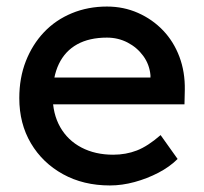

<svg xmlns="http://www.w3.org/2000/svg" viewBox="-20 -557 624 587"><path d="M39 -257Q39 -319 59 -370Q79 -421 114.5 -458.5Q150 -496 199.5 -516.5Q249 -537 307 -537Q358 -537 402 -517.5Q446 -498 478.5 -464Q511 -430 528.5 -383.5Q546 -337 545 -282L544 -238H115L92 -320H455L440 -303V-327Q437 -360 418 -386Q399 -412 370 -427Q341 -442 307 -442Q253 -442 216 -421.5Q179 -401 160 -361.5Q141 -322 141 -264Q141 -209 164 -168.5Q187 -128 229 -106Q271 -84 326 -84Q365 -84 398.5 -97Q432 -110 471 -144L523 -71Q499 -47 464.5 -29Q430 -11 391.5 -0.5Q353 10 316 10Q235 10 172.5 -24.5Q110 -59 74.5 -119Q39 -179 39 -257Z"/></svg>

Font: Our Lexend
Style: Regular
Weight: 400
Designer: Bonnie Shaver-Troup, Thomas Jockin
Foundry: Lexend
Version: Version 1.007